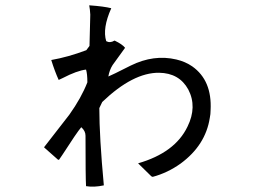

<svg xmlns="http://www.w3.org/2000/svg" viewBox="-20 -683 960 723"><path d="M555 -17 550 -19 500 -68Q639 -108 686 -206Q723 -281 689 -346Q655 -408 579 -409Q481 -410 365 -299L354 -276Q354 -168 371 15Q334 23 304 18Q302 -14 302 -172Q302 -190 286 -204Q269 -184 215 -100Q208 -90 202 -81L198 -82L146 -128L147 -130L241 -251Q286 -314 309 -373Q309 -405 304 -421Q270 -417 216 -389Q207 -385 201 -382Q186 -415 173 -457Q236 -468 305 -494L317 -510L320 -628Q319 -647 316 -663Q372 -659 399 -652Q365 -576 380 -528Q394 -520 411 -530H412Q441 -516 451 -503L404 -438Q392 -419 388 -395Q401 -400 468 -434Q470 -435 472 -436Q559 -479 644 -459Q678 -451 704 -433Q779 -380 773 -268Q773 -253 770 -239Q754 -136 660 -67Q611 -32 555 -17Z"/></svg>

Font: cwTeXYen
Style: Medium
Weight: 500
Version: Version 1.17